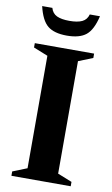

<svg xmlns="http://www.w3.org/2000/svg" viewBox="-95 -907 558 955"><g transform="rotate(10 184.0 -429.0)"><path d="M333.5 -22V0H34V-22L106.5 -51V-619L34 -648V-670H333.5V-648L261 -619V-51ZM184 -809Q225 -809 248 -820Q271 -831 278.5 -858H330Q313.5 -787.5 280.8 -761Q248 -734.5 184 -734.5Q120 -734.5 87.2 -761Q54.5 -787.5 38 -858H89.5Q97 -831 120 -820Q143 -809 184 -809Z"/></g></svg>

Font: Newsreader Text
Style: Bold
Weight: 700
Designer: Hugues Gentile
Foundry: Production Type
Version: Version 1.001